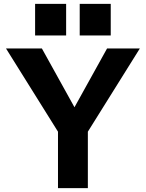

<svg xmlns="http://www.w3.org/2000/svg" viewBox="-20 -970 752 990"><path d="M279 0V-291L11 -720H196L364 -417L532 -720H701L433 -291V0ZM391 -787V-950H551V-787ZM161 -787V-950H321V-787Z"/></svg>

Font: Instrument Sans
Style: Bold
Weight: 700
Designer: Rodrigo Fuenzalida
Foundry: fragTYPE
Version: Version 1.000; ttfautohint (v1.8.4.7-5d5b);gftools[0.9.28]